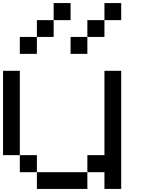

<svg xmlns="http://www.w3.org/2000/svg" viewBox="-20 -1243 929 1263"><path d="M222.7 0Q222.7 -27.3 222.7 -110.4Q250 -110.4 333 -110.4Q388.7 -110.4 554.7 -110.4Q554.7 -83 554.7 0Q471.7 0 222.7 0ZM110.4 -110.4Q110.4 -138.7 110.4 -222.7Q138.7 -222.7 222.7 -222.7Q222.7 -194.3 222.7 -110.4Q194.3 -110.4 110.4 -110.4ZM0 -222.7Q0 -361.3 0 -777.3Q27.3 -777.3 110.4 -777.3Q110.4 -638.7 110.4 -222.7Q83 -222.7 0 -222.7ZM667 0Q667 -27.3 667 -110.4Q638.7 -110.4 554.7 -110.4Q554.7 -138.7 554.7 -222.7Q583 -222.7 667 -222.7Q667 -361.3 667 -777.3Q694.3 -777.3 777.3 -777.3Q777.3 -583 777.3 0Q750 0 667 0ZM110.4 -888.7Q110.4 -917 110.4 -1000Q138.7 -1000 222.7 -1000Q222.7 -972.7 222.7 -888.7Q194.3 -888.7 110.4 -888.7ZM444.3 -888.7Q444.3 -917 444.3 -1000Q471.7 -1000 554.7 -1000Q554.7 -972.7 554.7 -888.7Q527.3 -888.7 444.3 -888.7ZM222.7 -1000Q222.7 -1027.3 222.7 -1110.4Q250 -1110.4 333 -1110.4Q333 -1083 333 -1000Q305.7 -1000 222.7 -1000ZM554.7 -1000Q554.7 -1027.3 554.7 -1110.4Q583 -1110.4 667 -1110.4Q667 -1083 667 -1000Q638.7 -1000 554.7 -1000ZM333 -1110.4Q333 -1138.7 333 -1222.7Q360.4 -1222.7 444.3 -1222.7Q444.3 -1194.3 444.3 -1110.4Q417 -1110.4 333 -1110.4ZM667 -1110.4Q667 -1138.7 667 -1222.7Q694.3 -1222.7 777.3 -1222.7Q777.3 -1194.3 777.3 -1110.4Q750 -1110.4 667 -1110.4Z"/></svg>

Font: Ingsat TST_CRD
Style: Regular
Weight: 300
Designer: Tofik Waleny
Version: 1.0